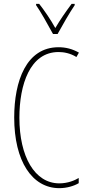

<svg xmlns="http://www.w3.org/2000/svg" viewBox="-20 -970 455 1000"><path d="M256 -793H280C306 -840 340 -900 369 -943V-950H353C319 -904 294 -868 268 -824C244 -868 210 -917 184 -950H168V-943C190 -912 229 -843 256 -793ZM285 -699C312 -699 346 -693 378 -673L391 -696C357 -715 323 -724 285 -724C117 -724 54 -548 54 -358C54 -131 147 10 289 10C327 10 365 -1 390 -16V-43C370 -31 334 -15 289 -15C161 -15 81 -154 81 -357C81 -529 136 -699 285 -699Z"/></svg>

Font: Noto Sans Oriya ExtCond Thin
Style: Regular
Weight: 100
Width: 2
Designer: Amélie Bonet and Sol Matas
Foundry: Google LLC
Version: Version 2.006